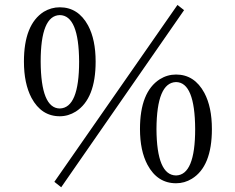

<svg xmlns="http://www.w3.org/2000/svg" viewBox="-20 -749 975 795"><path d="M233.4 26.4 205.1 3.9 714.8 -728.5 742.2 -707ZM148.4 -494.1Q149.4 -300.8 227.5 -299.8Q307.6 -301.8 307.6 -494.1Q306.6 -685.5 227.5 -686.5Q148.4 -684.6 148.4 -494.1ZM227.5 -718.8Q303.7 -718.8 344.7 -643.6Q376 -585 376 -494.1Q376 -339.8 293.9 -287.1Q262.7 -267.6 227.5 -267.6Q151.4 -267.6 110.4 -343.8Q79.1 -403.3 79.1 -494.1Q79.1 -647.5 161.1 -700.2Q192.4 -718.8 227.5 -718.8ZM627.9 -214.8Q628.9 -23.4 709 -22.5Q788.1 -24.4 788.1 -214.8Q787.1 -408.2 709 -409.2Q628.9 -407.2 627.9 -214.8ZM709 -440.4Q785.2 -440.4 826.2 -364.3Q857.4 -305.7 857.4 -214.8Q857.4 -59.6 774.4 -8.8Q744.1 9.8 709 9.8Q631.8 9.8 590.8 -66.4Q559.6 -125 559.6 -214.8Q559.6 -368.2 641.6 -420.9Q672.9 -440.4 709 -440.4Z"/></svg>

Font: GenYoMin JP Regular
Style: Regular
Weight: 400
Version: Version 1.001;PS 1;hotconv 16.6.51;makeotf.lib2.5.65220 DEVE